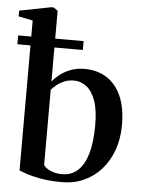

<svg xmlns="http://www.w3.org/2000/svg" viewBox="-62 -863 678 919"><g transform="rotate(5 277.0 -403.0)"><path d="M-5 -761.5V-789L146 -818.5H159L178.5 -804V-464Q189 -478.5 210.2 -496Q231.5 -513.5 262.2 -526Q293 -538.5 331 -538.5Q392 -538.5 437.2 -510.2Q482.5 -482 507.8 -425.8Q533 -369.5 533 -286.5Q533 -220 513.2 -165.5Q493.5 -111 458.2 -71.5Q423 -32 375.2 -10.5Q327.5 11 271.5 11Q212.5 11 168.5 3Q124.5 -5 97.8 -14.2Q71 -23.5 63.5 -27V-747.5ZM286 -478.5Q259 -478.5 238 -469.2Q217 -460 202 -447.5Q187 -435 178.5 -425.5V-63.5Q187 -49 211.5 -38Q236 -27 267.5 -27Q311.5 -27 342.2 -54.5Q373 -82 389 -136.2Q405 -190.5 405.5 -270.5Q406 -345.5 389.8 -391Q373.5 -436.5 346.2 -457.5Q319 -478.5 286 -478.5ZM0.5 -670.5H315V-628H0.5Z"/></g></svg>

Font: Merriweather 96pt SemiBold
Style: Regular
Weight: 600
Version: Version 2.100